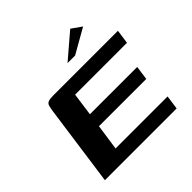

<svg xmlns="http://www.w3.org/2000/svg" viewBox="-164 -772 916 916"><g transform="rotate(-45 294.0 -314.0)"><path d="M40 0 97 -408Q100 -427 103 -438.5Q106 -450 116 -455Q126 -460 149 -460H588L578 -389H228L212 -273H531L521 -202H202L183 -71H534L524 0ZM309 -521 434 -628 485 -592 360 -521Z"/></g></svg>

Font: Genos SemiBold
Style: Italic
Weight: 600
Italic angle: -8°
Version: Version 1.010